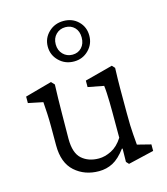

<svg xmlns="http://www.w3.org/2000/svg" viewBox="-103 -746 727 837"><g transform="rotate(-15 260.5 -328.0)"><path d="M430.7 -62.5 492.2 -46.9V-17.6L376 9.8L365.2 -2L366.2 -61.5L363.3 -62.5Q334 -23.4 305.2 -8.3Q276.4 6.8 242.2 6.8Q177.7 6.8 133.8 -32.2Q89.8 -71.3 89.8 -150.4V-235.4Q89.8 -264.6 88.4 -292.5Q86.9 -320.3 85 -346.7L18.6 -360.4V-389.6L139.6 -422.9L153.3 -408.2Q152.3 -377.9 151.4 -345.7Q150.4 -313.5 150.4 -277.3L149.4 -164.1Q149.4 -99.6 179.2 -73.2Q209 -46.9 255.9 -46.9Q283.2 -46.9 312.5 -61.5Q341.8 -76.2 364.3 -111.3V-228.5Q364.3 -250 363.8 -272Q363.3 -293.9 362.3 -313.5Q361.3 -333 359.4 -346.7L288.1 -360.4V-389.6L414.1 -422.9L425.8 -410.2Q424.8 -380.9 424.3 -359.9Q423.8 -338.9 423.8 -318.8Q423.8 -298.8 423.8 -274.4V-207Q423.8 -144.5 426.8 -110.8Q429.7 -77.1 430.7 -62.5ZM260.7 -483.4Q220.7 -483.4 193.4 -510.3Q166 -537.1 166 -575.2Q166 -613.3 193.4 -639.6Q220.7 -666 260.7 -666Q300.8 -666 327.1 -640.1Q353.5 -614.3 353.5 -575.2Q353.5 -537.1 326.7 -510.3Q299.8 -483.4 260.7 -483.4ZM261.7 -513.7Q287.1 -513.7 303.2 -530.8Q319.3 -547.9 319.3 -576.2Q319.3 -604.5 303.2 -621.1Q287.1 -637.7 261.7 -637.7Q236.3 -637.7 219.2 -620.6Q202.1 -603.5 202.1 -576.2Q202.1 -548.8 219.2 -531.2Q236.3 -513.7 261.7 -513.7Z"/></g></svg>

Font: Crimson Pro Light
Style: Regular
Weight: 300
Designer: Jacques Le Bailly
Foundry: Baron von Fonthausen
Version: Version 1.003